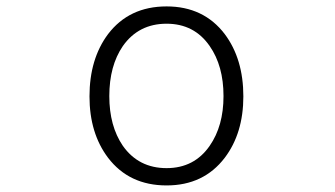

<svg xmlns="http://www.w3.org/2000/svg" viewBox="-20 -559 1040 596"><path d="M497.1 -539.1Q380.9 -539.1 315.4 -453.1Q257.8 -376 257.8 -259.8Q257.8 -145.5 315.4 -69.3Q380.9 16.6 497.1 16.6Q612.3 16.6 677.7 -69.3Q735.4 -145.5 735.4 -259.8Q735.4 -376 677.7 -453.1Q612.3 -539.1 497.1 -539.1ZM497.1 -485.4Q583 -485.4 630.9 -416Q673.8 -354.5 673.8 -260.7Q673.8 -168 630.9 -106.4Q583 -37.1 497.1 -37.1Q410.2 -37.1 361.3 -106.4Q319.3 -168 319.3 -260.7Q319.3 -354.5 361.3 -416Q410.2 -485.4 497.1 -485.4Z"/></svg>

Font: GulimChe
Style: Regular
Weight: 400
Monospace: yes
Version: Version 2.21